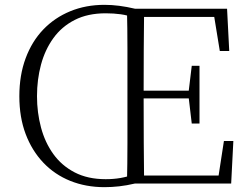

<svg xmlns="http://www.w3.org/2000/svg" viewBox="-20 -759 1029 794"><path d="M133 -361Q133 -294 149.5 -232Q166 -170 200.5 -122Q235 -74 289 -46Q343 -18 417 -18Q450 -18 478.5 -23Q507 -28 538 -39V0Q504 8 473 11.5Q442 15 412 15Q335 15 270.5 -11Q206 -37 159 -86.5Q112 -136 86 -205Q60 -274 60 -361Q60 -448 86 -518Q112 -588 159 -637Q206 -686 270.5 -712.5Q335 -739 412 -739Q442 -739 473 -735Q504 -731 538 -723V-685Q508 -696 479 -700Q450 -704 417 -704Q343 -704 289 -676.5Q235 -649 200.5 -601Q166 -553 149.5 -491.5Q133 -430 133 -361ZM505 0Q507 -83 507 -166Q507 -249 507 -333V-390Q507 -474 507 -557.5Q507 -641 505 -723H576Q575 -641 574.5 -556Q574 -471 574 -377V-357Q574 -255 574.5 -169Q575 -83 576 0ZM773 -248 760 -358V-379L773 -487H805V-248ZM541 -352V-384H779V-352ZM889 -548 866 -689H541V-723H919L928 -548ZM906 -176H945L936 0H541V-33H884Z"/></svg>

Font: Noto Serif JP ExtraLight
Style: Regular
Weight: 200
Designer: Ryoko NISHIZUKA  (kana & ideographs); Frank Grießhammer (Latin, Greek & Cyrillic); Wenlong ZHANG  (bopomofo); Sandoll Co
Foundry: Adobe
Version: Version 2.002-H1;hotconv 1.1.0;makeotfexe 2.6.0